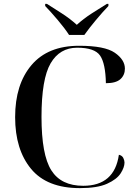

<svg xmlns="http://www.w3.org/2000/svg" viewBox="-20 -960 707 990"><path d="M392 10Q482 10 532 -12.5Q582 -35 602 -66Q622 -97 622 -122Q622 -132 616 -145Q610 -158 593 -162Q570 -2 409 -2Q295 -2 244.5 -82Q194 -162 194 -357Q194 -553 241 -633.5Q288 -714 378 -714Q468 -714 496 -673.5Q524 -633 526 -531Q578 -531 601 -552Q624 -573 624 -606Q624 -652 572 -688Q520 -724 388 -724Q227 -724 142.5 -624.5Q58 -525 58 -356Q58 -189 140 -89.5Q222 10 392 10ZM336 -780H415Q439 -814 474.5 -856.5Q510 -899 539 -929V-940H531Q495 -918 452.5 -890.5Q410 -863 376 -832Q342 -863 299.5 -890.5Q257 -918 222 -940H213V-929Q242 -899 278 -856.5Q314 -814 336 -780Z"/></svg>

Font: Noto Serif Display Semi
Style: Regular
Weight: 600
Designer: Monotype Design Team
Foundry: Monotype Imaging Inc.
Version: Version 1.900